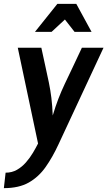

<svg xmlns="http://www.w3.org/2000/svg" viewBox="-77 -744 556 994"><path d="M-48 150Q-15 150 11 135Q37 120 57.5 96.5Q78 73 93.5 47Q109 21 120 -1L15 -497H137Q149 -441 158.5 -398Q168 -355 176 -316.5Q184 -278 189 -237.5Q194 -197 196 -146Q210 -193 225 -232Q240 -271 258.5 -310Q277 -349 298.5 -394Q320 -439 347 -497H459L226 3Q195 70 159 121Q123 172 72 201Q21 230 -57 230ZM259 -643 190 -579H104L220 -724H318L397 -579H309Z"/></svg>

Font: Rosario
Style: Bold Italic
Weight: 700
Italic angle: -8.05°
Designer: Hector Gatti
Foundry: Omnibus Type
Version: Version 1.101; ttfautohint (v1.8.1.43-b0c9)